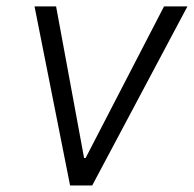

<svg xmlns="http://www.w3.org/2000/svg" viewBox="-20 -565 591 585"><path d="M85.2 -545.5H150.9L236.2 -83.5H240.8L479.8 -545.5H551.1L261 0H193.5Z"/></svg>

Font: Inter P Light
Style: Italic
Weight: 300
Italic angle: 9.39999°
Designer: Rasmus Andersson
Foundry: rsms
Version: Version 3.018;git-588b23468